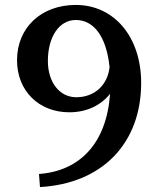

<svg xmlns="http://www.w3.org/2000/svg" viewBox="-20 -735 640 778"><path d="M49 -491C49 -367 137 -280 261 -280C331 -280 389 -308 426 -355C412 -155 304 -42 138 -30L142 23C394 9 552 -154 552 -399C552 -585 443 -715 287 -715C147 -715 49 -623 49 -491ZM174 -488C174 -586 220 -654 287 -654C359 -654 411 -589 424 -463C416 -390 363 -341 289 -341C221 -341 174 -402 174 -488Z"/></svg>

Font: LT Superior Serif Semibold
Style: Regular
Weight: 600
Designer: Daniel Lyons
Foundry: LyonsType
Version: Version 2.120;FEAKit 1.0